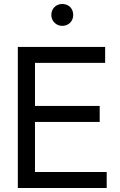

<svg xmlns="http://www.w3.org/2000/svg" viewBox="-20 -942 601 962"><path d="M69.3 -707H155.3V0H69.3ZM153.3 -80.1H514.6V0H153.3ZM153.3 -411.1H479.5V-331.1H153.3ZM153.3 -707H506.8V-627H153.3ZM237.3 -867.2Q237.3 -882.8 244.6 -895.5Q252 -908.2 264.2 -915Q276.4 -921.9 292 -921.9Q307.6 -921.9 320.3 -915Q333 -908.2 339.8 -895.5Q346.7 -882.8 346.7 -867.2Q346.7 -851.6 339.8 -839.4Q333 -827.1 320.3 -819.8Q307.6 -812.5 292 -812.5Q276.4 -812.5 264.2 -819.8Q252 -827.1 244.6 -839.4Q237.3 -851.6 237.3 -867.2Z"/></svg>

Font: Wanted Sans Variable
Style: Regular
Weight: 400
Designer: Original Design by Kil Hyung-jin and Kang Hanbin, Wanted Lab, Inc; Hangeul from Source Han Sans by Jang Soo-young and Ka
Foundry: Wanted Lab, Inc.
Version: Version 1.003;Glyphs 3.2 (3227)